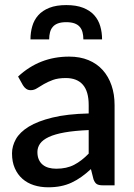

<svg xmlns="http://www.w3.org/2000/svg" viewBox="-20 -748 542 775"><path d="M394.5 0H442.5V-324C442.5 -353 438.4 -379.4 430.2 -403.2C422.1 -427.1 410.2 -447.7 394.8 -465C379.2 -482.3 360.1 -495.8 337.2 -505.3C314.4 -514.8 288.3 -519.5 259 -519.5C179.3 -519.5 110.7 -492.7 53 -439L72.5 -404C75.8 -398.3 80.1 -393.6 85.2 -389.8C90.4 -385.9 96.7 -384 104 -384C113 -384 121.5 -386.6 129.5 -391.8C137.5 -396.9 146.7 -402.5 157 -408.5C167.3 -414.5 179.5 -420.1 193.5 -425.3C207.5 -430.4 224.8 -433 245.5 -433C275.8 -433 298.8 -424 314.5 -406C330.2 -388 338 -360.7 338 -324V-290C280 -288.7 231.2 -283.2 191.8 -273.5C152.2 -263.8 120.4 -251.6 96.2 -236.8C72.1 -221.9 54.8 -205.2 44.2 -186.5C33.8 -167.8 28.5 -148.7 28.5 -129C28.5 -106 32.2 -86 39.8 -69C47.2 -52 57.5 -37.8 70.5 -26.3C83.5 -14.8 98.9 -6.2 116.8 -0.5C134.6 5.2 153.8 8 174.5 8C193.2 8 210.2 6.4 225.8 3.2C241.2 0.1 255.8 -4.7 269.2 -11C282.8 -17.3 295.8 -25 308.5 -34C321.2 -43 334 -53.5 347 -65.5L357.5 -24C361.2 -14.3 365.7 -7.9 371 -4.8C376.3 -1.6 384.2 0 394.5 0ZM207 -67C196 -67 185.9 -68.3 176.8 -70.8C167.6 -73.3 159.6 -77.3 152.8 -82.8C145.9 -88.3 140.6 -95.3 136.8 -103.8C132.9 -112.3 131 -122.5 131 -134.5C131 -146.8 134.6 -158.1 141.8 -168.3C148.9 -178.4 160.7 -187.3 177 -195C193.3 -202.7 214.7 -208.8 241 -213.5C267.3 -218.2 299.7 -221.3 338 -223V-128C319 -108.3 299.4 -93.2 279.3 -82.8C259.1 -72.2 235 -67 207 -67ZM247.5 -727.5C220.5 -727.5 197.8 -723.8 179.3 -716.5C160.8 -709.2 145.8 -699.2 134.5 -686.5C123.2 -673.8 115.1 -659.1 110.3 -642.2C105.4 -625.4 103 -607.7 103 -589H178.5C178.5 -599.3 179.6 -608.8 181.8 -617.2C183.9 -625.8 187.6 -633.1 192.8 -639.2C197.9 -645.4 204.9 -650.2 213.8 -653.5C222.6 -656.8 233.8 -658.5 247.5 -658.5C260.8 -658.5 272 -656.8 281 -653.5C290 -650.2 297.1 -645.4 302.2 -639.2C307.4 -633.1 311.1 -625.8 313.2 -617.2C315.4 -608.8 316.5 -599.3 316.5 -589H392C392 -607.7 389.6 -625.4 384.7 -642.2C379.9 -659.1 371.8 -673.8 360.5 -686.5C349.2 -699.2 334.2 -709.2 315.7 -716.5C297.2 -723.8 274.5 -727.5 247.5 -727.5Z"/></svg>

Font: Lato Semibold
Style: Regular
Weight: 600
Designer: Lukasz Dziedzic
Foundry: tyPoland Lukasz Dziedzic
Version: Version 2.006; 2014-01-15